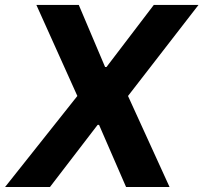

<svg xmlns="http://www.w3.org/2000/svg" viewBox="-37 -747 813 767"><path d="M277.7 -727.3 382.8 -479.4H388.5L577.4 -727.3H756L474.4 -363.6L640.3 0H466.6L358.7 -248.2H353L162.6 0H-16.7L272 -363.6L108.3 -727.3Z"/></svg>

Font: Karasuma Gothic
Style: Bold Italic
Weight: 700
Italic angle: 9.39998°
Designer: Rasmus Andersson / Ryoko Nishizuka
Foundry: Genbu
Version: Version 1.00